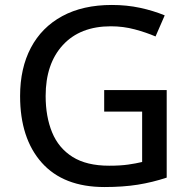

<svg xmlns="http://www.w3.org/2000/svg" viewBox="-20 -744 767 774"><path d="M400 -381H652V-28Q595 -9 535.5 0.5Q476 10 401 10Q236 10 148.5 -88Q61 -186 61 -357Q61 -469 104.5 -551.5Q148 -634 231 -679Q314 -724 431 -724Q491 -724 544.5 -712.5Q598 -701 644 -682L607 -597Q570 -613 523.5 -625.5Q477 -638 427 -638Q303 -638 233.5 -562.5Q164 -487 164 -357Q164 -274 190 -210.5Q216 -147 272.5 -111.5Q329 -76 420 -76Q465 -76 496.5 -80.5Q528 -85 553 -91V-294H400Z"/></svg>

Font: Noto Sans Kayah Li Medium
Style: Regular
Weight: 500
Designer: Monotype Design Team, Sérgio Martins
Foundry: Monotype Imaging Inc.
Version: Version 2.002; ttfautohint (v1.8.4.7-5d5b)